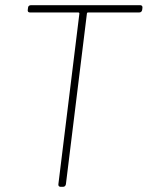

<svg xmlns="http://www.w3.org/2000/svg" viewBox="-20 -720 569 740"><path d="M521 -700H99C93 -700 88 -696 88 -690L87 -682C86 -676 89 -672 95 -672H282C284 -672 286 -670 286 -668L205 -10C204 -4 208 0 213 0H223C229 0 233 -4 234 -10L315 -668C315 -670 317 -672 319 -672H517C523 -672 527 -676 528 -682L529 -690C530 -696 526 -700 521 -700Z"/></svg>

Font: Barlow Thin
Style: Italic
Weight: 250
Italic angle: -7°
Designer: Jeremy Tribby
Foundry: Tribby Type
Version: Version 1.422;hotconv 1.0.109;makeotfexe 2.5.65596